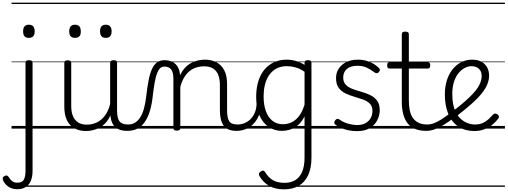

<svg xmlns="http://www.w3.org/2000/svg" viewBox="-87 -968 3820 1445"><path d="M42 456Q3 456 -25 436Q-53 416 -65 387Q-68 378 -66 370.5Q-64 363 -55 358Q-43 351 -35.5 353Q-28 355 -22 364Q-10 384 5 395.5Q20 407 43 407Q81 407 93 383Q105 359 105 319V-496Q105 -506 111.5 -510.5Q118 -515 131 -515Q145 -515 151.5 -510.5Q158 -506 158 -496V319Q158 363 144.5 394Q131 425 105.5 440.5Q80 456 42 456ZM130 -683Q108 -683 97.5 -695Q87 -707 87 -732Q87 -757 97.5 -769.5Q108 -782 130 -782Q152 -782 163 -769.5Q174 -757 174 -732Q174 -707 163 -695Q152 -683 130 -683ZM0 428H305V438H0ZM0 -20H305V0H0ZM0 -505H305V-500H0ZM0 -948H305V-938H0Z M560 18Q512 18 475 -1.5Q438 -21 417.5 -61.5Q397 -102 397 -166V-496Q397 -505 403 -509.5Q409 -514 422 -514Q436 -514 442.5 -509.5Q449 -505 449 -496V-171Q449 -127 461.5 -95.5Q474 -64 500 -47Q526 -30 567 -30Q596 -30 623 -39Q650 -48 673 -66.5Q696 -85 714 -115Q732 -145 742 -186V-496Q742 -506 748.5 -510.5Q755 -515 769 -515Q782 -515 788 -510.5Q794 -506 794 -496V-137Q794 -78 812.5 -54.5Q831 -31 878 -31Q888 -31 892.5 -23.5Q897 -16 896.5 -7Q896 2 890 9.5Q884 17 872 17Q842 17 820 10.5Q798 4 782.5 -9Q767 -22 758 -41.5Q749 -61 745 -87L744 -100Q729 -66 707.5 -43Q686 -20 661.5 -7Q637 6 611 12Q585 18 560 18ZM265 428H936V438H265ZM265 -20H936V0H265ZM265 -505H936V-500H265ZM265 -948H936V-938H265Z M871 17Q862 17 857.5 9.5Q853 2 853.5 -7Q854 -16 860 -23.5Q866 -31 877 -31Q908 -31 930.5 -45.5Q953 -60 970 -87.5Q987 -115 997.5 -155Q1008 -195 1014 -247Q1022 -318 1032.5 -369Q1043 -420 1058.5 -452Q1074 -484 1096.5 -499.5Q1119 -515 1152 -515Q1161 -515 1165.5 -508Q1170 -501 1169.5 -491.5Q1169 -482 1164 -474.5Q1159 -467 1150 -467Q1132 -467 1119 -455.5Q1106 -444 1096 -419Q1086 -394 1078.5 -354Q1071 -314 1064 -257Q1057 -186 1041.5 -134.5Q1026 -83 1002 -49Q978 -15 945.5 1Q913 17 871 17ZM936 428H1036V438H936ZM936 -20H1036V0H936ZM936 -505H1036V-500H936ZM936 -948H1036V-938H936Z M477 -683Q455 -683 444.5 -695.5Q434 -708 434 -732Q434 -757 445 -769.5Q456 -782 477 -782Q500 -782 510.5 -769.5Q521 -757 521 -732Q522 -707 510.5 -695Q499 -683 477 -683ZM709 -683Q687 -683 676.5 -695.5Q666 -708 666 -732Q666 -757 676.5 -769.5Q687 -782 709 -782Q730 -782 741.5 -769.5Q753 -757 753 -732Q753 -707 742 -695Q731 -683 709 -683Z M1695 17Q1658 17 1633.5 6.5Q1609 -4 1595 -24Q1581 -44 1574.5 -72.5Q1568 -101 1568 -137V-326Q1568 -371 1556 -403Q1544 -435 1517.5 -452Q1491 -469 1448 -469Q1421 -469 1393.5 -461Q1366 -453 1342.5 -435Q1319 -417 1300.5 -387.5Q1282 -358 1270 -314V-4Q1270 6 1263.5 10.5Q1257 15 1243 15Q1230 15 1224 10.5Q1218 6 1218 -4V-374Q1218 -424 1201 -445.5Q1184 -467 1150 -467Q1139 -467 1133.5 -474.5Q1128 -482 1128.5 -491.5Q1129 -501 1135 -508Q1141 -515 1152 -515Q1180 -515 1200.5 -507Q1221 -499 1235.5 -484.5Q1250 -470 1258 -450Q1266 -430 1268 -405V-401Q1284 -435 1305 -457.5Q1326 -480 1351 -493.5Q1376 -507 1402.5 -513Q1429 -519 1455 -519Q1503 -519 1540.5 -500Q1578 -481 1600 -440.5Q1622 -400 1622 -334V-137Q1622 -82 1637.5 -56.5Q1653 -31 1701 -31Q1710 -31 1715 -23.5Q1720 -16 1719.5 -7Q1719 2 1713 9.5Q1707 17 1695 17ZM1036 428H1757V438H1036ZM1036 -20H1757V0H1036ZM1036 -505H1757V-500H1036ZM1036 -948H1757V-938H1036Z M1692 17Q1681 17 1675.5 9.5Q1670 2 1670.5 -7Q1671 -16 1678 -23.5Q1685 -31 1698 -31Q1731 -31 1757.5 -43Q1784 -55 1803 -76Q1822 -97 1832.5 -125Q1843 -153 1844 -186Q1845 -198 1854 -201.5Q1863 -205 1871.5 -201.5Q1880 -198 1879 -186Q1878 -142 1863.5 -104.5Q1849 -67 1824.5 -40Q1800 -13 1766 2Q1732 17 1692 17ZM1757 428V438ZM1757 -20V0ZM1757 -505V-500ZM1757 -948V-938Z M2051 457Q1982 457 1936.5 429.5Q1891 402 1865 356Q1860 346 1862 338Q1864 330 1876 322Q1888 314 1895.5 316Q1903 318 1908 327Q1933 368 1967 388Q2001 408 2056 408Q2102 408 2135.5 387.5Q2169 367 2187 325Q2205 283 2205 216V-92Q2182 -47 2152.5 -23.5Q2123 0 2092.5 8.5Q2062 17 2035 17Q1980 17 1936 -12Q1892 -41 1866.5 -98Q1841 -155 1841 -238Q1841 -288 1850.5 -331Q1860 -374 1879 -408.5Q1898 -443 1926 -467.5Q1954 -492 1990.5 -505.5Q2027 -519 2071 -519Q2105 -519 2138.5 -509.5Q2172 -500 2205 -480V-496Q2205 -506 2211 -510.5Q2217 -515 2231 -515Q2245 -515 2251 -510.5Q2257 -506 2257 -496V219Q2257 298 2232 351Q2207 404 2161 430.5Q2115 457 2051 457ZM2044 -33Q2076 -33 2106.5 -47Q2137 -61 2162.5 -93Q2188 -125 2205 -181V-428Q2170 -452 2137 -461Q2104 -470 2072 -470Q2040 -470 2013 -460.5Q1986 -451 1964.5 -432Q1943 -413 1928 -385.5Q1913 -358 1905 -322Q1897 -286 1897 -242Q1897 -180 1913.5 -133Q1930 -86 1962.5 -59.5Q1995 -33 2044 -33ZM1757 428H2380V438H1757ZM1757 -20H2380V0H1757ZM1757 -505H2380V-500H1757ZM1757 -948H2380V-938H1757Z M2599 19Q2565 19 2533 12Q2501 5 2476 -7Q2451 -19 2435 -31Q2428 -37 2428.5 -45Q2429 -53 2436 -63Q2443 -72 2450.5 -73.5Q2458 -75 2467 -69Q2495 -48 2532 -37.5Q2569 -27 2602 -27Q2637 -27 2662.5 -40.5Q2688 -54 2702 -78Q2716 -102 2716 -133Q2716 -169 2696 -188.5Q2676 -208 2645 -219Q2614 -230 2579.5 -240Q2545 -250 2513.5 -265Q2482 -280 2462 -307Q2442 -334 2442 -380Q2442 -420 2462 -451Q2482 -482 2519 -500.5Q2556 -519 2606 -519Q2643 -519 2674 -509.5Q2705 -500 2728.5 -485Q2752 -470 2767 -454Q2774 -446 2772 -439Q2770 -432 2763 -424Q2757 -417 2748.5 -417Q2740 -417 2732 -423Q2700 -447 2671 -460Q2642 -473 2603 -473Q2551 -473 2523.5 -449Q2496 -425 2496 -385Q2496 -350 2515.5 -330Q2535 -310 2566.5 -298.5Q2598 -287 2633.5 -277Q2669 -267 2700 -252Q2731 -237 2751 -210.5Q2771 -184 2771 -138Q2771 -100 2752.5 -63.5Q2734 -27 2696.5 -4Q2659 19 2599 19ZM2350 428H2829V438H2350ZM2350 -20H2829V0H2350ZM2350 -505H2829V-500H2350ZM2350 -948H2829V-938H2350Z M3123 17Q3072 17 3036.5 2Q3001 -13 2979.5 -41.5Q2958 -70 2947.5 -110Q2937 -150 2937 -201V-452H2846Q2835 -452 2831 -458Q2827 -464 2827 -476Q2827 -489 2831 -494.5Q2835 -500 2846 -500H2937V-711Q2937 -721 2943.5 -725.5Q2950 -730 2963 -730Q2976 -730 2983 -725.5Q2990 -721 2990 -711V-500H3131Q3142 -500 3146.5 -494.5Q3151 -489 3151 -476Q3151 -464 3146.5 -458Q3142 -452 3131 -452H2990V-213Q2990 -175 2996 -142Q3002 -109 3017.5 -84.5Q3033 -60 3060 -45.5Q3087 -31 3130 -31Q3140 -31 3145 -23.5Q3150 -16 3149.5 -7Q3149 2 3142.5 9.5Q3136 17 3123 17ZM2799 428H3187V438H2799ZM2799 -20H3187V0H2799ZM2799 -505H3187V-500H2799ZM2799 -948H3187V-938H2799Z M3122 17Q3111 17 3105.5 9.5Q3100 2 3100.5 -7Q3101 -16 3108 -23.5Q3115 -31 3128 -31Q3153 -31 3179.5 -41Q3206 -51 3237.5 -71Q3269 -91 3308 -123Q3316 -129 3323.5 -126Q3331 -123 3336 -116Q3341 -109 3341.5 -100Q3342 -91 3334 -85Q3291 -52 3253.5 -29Q3216 -6 3183.5 5.5Q3151 17 3122 17ZM3187 428V438ZM3187 -20V0ZM3187 -505V-500ZM3187 -948V-938Z M3485 18Q3411 18 3361 -16.5Q3311 -51 3286 -113Q3261 -175 3261 -258Q3261 -315 3276 -363Q3291 -411 3319 -446Q3347 -481 3384.5 -500Q3422 -519 3467 -519Q3510 -519 3538.5 -502Q3567 -485 3580.5 -458Q3594 -431 3594 -400Q3594 -368 3581 -335Q3568 -302 3539.5 -266Q3511 -230 3464.5 -188.5Q3418 -147 3352 -96L3312 -124Q3374 -171 3417.5 -209.5Q3461 -248 3487.5 -280Q3514 -312 3526 -341Q3538 -370 3538 -396Q3538 -431 3517 -450.5Q3496 -470 3461 -470Q3436 -470 3410.5 -456.5Q3385 -443 3363.5 -417Q3342 -391 3329.5 -351.5Q3317 -312 3317 -259Q3317 -177 3342 -127Q3367 -77 3406 -54Q3445 -31 3487 -31Q3523 -31 3548 -43Q3573 -55 3591.5 -72.5Q3610 -90 3624 -106Q3632 -114 3640 -113.5Q3648 -113 3657 -107Q3665 -101 3667.5 -93Q3670 -85 3664 -77Q3647 -53 3620.5 -31Q3594 -9 3559.5 4.5Q3525 18 3485 18ZM3187 428H3713V438H3187ZM3187 -20H3713V0H3187ZM3187 -505H3713V-500H3187ZM3187 -948H3713V-938H3187Z"/></svg>

Font: Playwrite US Modern Guides
Style: Regular
Weight: 400
Designer: Veronika Burian, José Scaglione
Foundry: TypeTogether
Version: Version 1.003